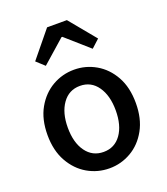

<svg xmlns="http://www.w3.org/2000/svg" viewBox="-152 -939 919 1058"><g transform="rotate(-20 307.5 -410.0)"><path d="M308 14Q239 14 180 -20Q121 -54 84.5 -119Q48 -184 48 -275Q48 -367 84.5 -431.5Q121 -496 180 -530Q239 -564 308 -564Q376 -564 435 -530Q494 -496 530 -431.5Q566 -367 566 -275Q566 -184 530 -119Q494 -54 435 -20Q376 14 308 14ZM308 -82Q373 -82 410.5 -134.5Q448 -187 448 -275Q448 -362 410.5 -415.5Q373 -469 308 -469Q243 -469 205 -415.5Q167 -362 167 -275Q167 -187 205 -134.5Q243 -82 308 -82ZM123 -680 249 -834H365L492 -680L445 -637L310 -756H305L170 -637Z"/></g></svg>

Font: Source Han Sans SC Medium
Style: Regular
Weight: 500
Designer: Ryoko NISHIZUKA 西塚涼子 (kana, bopomofo & ideographs); Paul D. Hunt (Latin, Greek & Cyrillic); Sandoll Communications 산돌커뮤니
Foundry: Adobe
Version: Version 2.004;hotconv 1.0.118;makeotfexe 2.5.65603